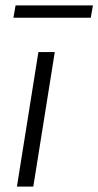

<svg xmlns="http://www.w3.org/2000/svg" viewBox="-20 -695 366 715"><path d="M43 0 123 -501H184L104 0ZM30 -629 38 -675H326L318 -629Z"/></svg>

Font: Mulish ExtraLight Light
Style: Italic
Weight: 300
Italic angle: -9°
Version: Version 3.603